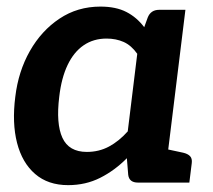

<svg xmlns="http://www.w3.org/2000/svg" viewBox="-20 -543 632 571"><path d="M182.6 7.6Q122.9 7.6 84.5 -25.6Q46 -58.7 30.7 -118.1Q15.5 -177.4 25.5 -255.4Q34.5 -330.6 68.8 -391.2Q103.2 -451.8 157 -487.6Q210.7 -523.4 278.7 -523.4Q324.9 -523.4 356 -507.3Q387 -491.3 408.9 -462.1L419.3 -490.8Q428.3 -513.8 453.4 -513.8H531.4L468.2 0H390.3Q364.2 0 361.3 -23L357.3 -72.5Q321.1 -35.9 278 -14.2Q234.9 7.6 182.6 7.6ZM238.3 -91.2Q274.4 -91.2 304.2 -107.2Q334 -123.2 359.9 -152.3L388.2 -383Q370.5 -408 347.8 -418.2Q325 -428.3 297 -428.3Q258.1 -428.3 228.9 -408.4Q199.6 -388.5 181.1 -349.8Q162.6 -311.2 156.2 -255.4Q146.3 -175.2 165.6 -133.2Q184.9 -91.2 238.3 -91.2ZM443.9 0 469 -100.8 525 -88.8Q538.5 -85.6 545.2 -78.6Q551.9 -71.6 550.3 -58.1L543.1 0Z"/></svg>

Font: Aleo
Style: Italic
Weight: 400
Italic angle: -7°
Designer: Alessio Laiso
Foundry: Alessio Laiso
Version: Version 2.001;gftools[0.9.29]